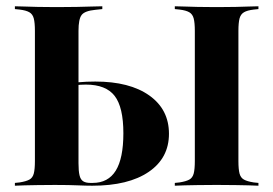

<svg xmlns="http://www.w3.org/2000/svg" viewBox="-20 -591 869 611"><path d="M149.2 -2.4Q123.4 -2.4 100 -2Q76.6 -1.6 58.5 -1.2Q40.3 -0.8 27.4 0V-8.9L42.7 -10.5Q62.9 -13.7 73.4 -19.4Q83.9 -25 87.5 -38.7Q91.1 -52.4 91.1 -78.2V-201.6H229.8V-71.8Q229.8 -46.8 233.1 -33.1Q236.3 -19.4 244.8 -14.1Q253.2 -8.9 267.7 -8.9H275Q324.2 -8.9 348.4 -48Q372.6 -87.1 372.6 -166.9Q372.6 -250 344.8 -285.9Q316.9 -321.8 253.2 -321.8Q237.1 -321.8 218.1 -319.8Q199.2 -317.7 184.7 -313.7V-322.6Q200 -326.6 227.4 -329Q254.8 -331.5 283.1 -331.5Q392.7 -331.5 455.2 -287.1Q517.7 -242.7 517.7 -165.3Q517.7 -87.9 453.2 -44Q388.7 0 273.4 0Q254 0 226.6 -1.2Q199.2 -2.4 160.5 -2.4ZM91.1 -201.6V-492.7Q91.1 -518.5 87.5 -532.3Q83.9 -546 73.4 -552Q62.9 -558.1 42.7 -560.5L27.4 -562.1V-571Q40.3 -571 58.5 -570.2Q76.6 -569.4 100 -569Q123.4 -568.5 149.2 -568.5H159.7H171Q199.2 -568.5 224.6 -569Q250 -569.4 271 -570.2Q291.9 -571 305.6 -571V-562.1L283.1 -559.7Q250 -556.5 239.9 -543.5Q229.8 -530.6 229.8 -492.7V-201.6ZM658.1 -2.4Q632.3 -2.4 608.9 -2Q585.5 -1.6 567.3 -1.2Q549.2 -0.8 536.3 0V-8.9L551.6 -10.5Q571.8 -13.7 582.3 -19.4Q592.7 -25 596.4 -38.7Q600 -52.4 600 -78.2V-492.7Q600 -518.5 596.4 -532.3Q592.7 -546 582.3 -552Q571.8 -558.1 551.6 -560.5L536.3 -562.1V-571Q549.2 -571 567.3 -570.2Q585.5 -569.4 608.9 -569Q632.3 -568.5 658.1 -568.5H669.4H680.6Q707.3 -568.5 729.8 -569Q752.4 -569.4 771 -570.2Q789.5 -571 802.4 -571V-562.1L787.1 -560.5Q766.9 -558.1 756.5 -552Q746 -546 742.3 -532.3Q738.7 -518.5 738.7 -492.7V-78.2Q738.7 -52.4 742.3 -38.7Q746 -25 756.5 -19.4Q766.9 -13.7 787.1 -10.5L802.4 -8.9V0Q789.5 -0.8 771 -1.2Q752.4 -1.6 729.8 -2Q707.3 -2.4 680.6 -2.4H669.4Z"/></svg>

Font: Playfair 144pt SemiCondensed ExtraBold
Style: Regular
Weight: 800
Width: 4
Designer: Claus Eggers Sørensen
Foundry: Claus Eggers Sørensen
Version: Version 2.203